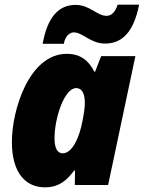

<svg xmlns="http://www.w3.org/2000/svg" viewBox="-20 -794 617 824"><path d="M163 -606H254C259 -638 279 -655 296 -655C336 -655 368 -607 431 -607C499 -607 553 -650 577 -774H485C474 -740 457 -726 437 -726C397 -726 365 -773 305 -773C228 -773 183 -716 163 -606ZM173 10C233 10 267 -20 298 -62H302L301 0H444L561 -553H414L388 -486H385C360 -536 323 -563 267 -563C105 -563 31 -322 31 -185C31 -48 93 10 173 10ZM249 -136C226 -136 214 -159 214 -201C214 -287 256 -416 307 -416C332 -416 344 -392 344 -352C344 -332 341 -310 334 -275C322 -209 292 -136 249 -136Z"/></svg>

Font: Noto Sans SemiCondensed Black
Style: Italic
Weight: 900
Width: 4
Italic angle: -12°
Designer: Monotype Design Team
Foundry: Monotype Imaging Inc.
Version: Version 2.013